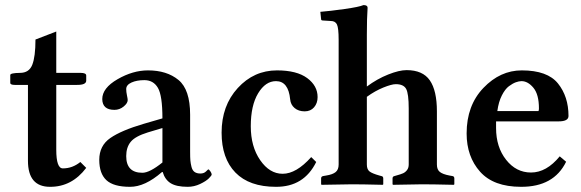

<svg xmlns="http://www.w3.org/2000/svg" viewBox="-20 -718 2265 748"><path d="M199.2 -387.2V-134.8Q199.2 -61.5 225.1 -62Q262.2 -62 293 -86.9L315.9 -64Q259.8 10.3 174.8 9.8Q88.9 9.8 88.9 -91.8V-387.2H38.1Q20 -387.2 20 -395V-425.8Q20 -433.6 58.1 -434.1Q93.3 -434.1 105.7 -465.6Q118.2 -497.1 118.2 -564L199.2 -595.2V-434.1H293.9Q315.9 -434.1 315.9 -423.8V-403.8Q315.9 -386.7 278.8 -387.2Z M611.3 -47.9Q544.4 10.3 486.3 9.8Q422.4 9.8 394.5 -16.1Q366.7 -42 366.7 -95.2Q366.7 -150.4 409.7 -180.2Q452.6 -210 540.5 -235.8L612.8 -256.8Q612.8 -345.7 595.2 -375.7Q577.6 -405.8 542.5 -405.8Q512.7 -405.8 492.2 -396.5Q471.7 -387.2 471.7 -371.1Q471.7 -359.9 474.6 -346.4Q477.5 -333 477.5 -328.1Q477.5 -315.9 461.7 -303Q445.8 -290 425.8 -290Q378.9 -290 378.4 -332Q378.4 -375 438 -409.4Q497.6 -443.8 556.6 -443.8Q629.9 -443.8 675.3 -406.5Q720.7 -369.1 720.7 -271V-126Q720.7 -104 721.7 -92.5Q722.7 -81.1 726.1 -67.6Q729.5 -54.2 738 -48.1Q746.6 -42 760.5 -42Q774.4 -42 782.5 -50Q790.5 -58.1 791.5 -58.1Q794.4 -58.1 799.6 -50.5Q804.7 -43 804.7 -38.1Q804.7 -34.2 793.7 -23.2Q782.7 -12.2 759.5 -1.2Q736.3 9.8 711.4 9.8Q667.5 9.8 645 -4.2Q622.6 -18.1 613.8 -47.9ZM612.8 -85V-219.2L555.7 -202.1Q506.8 -187 489.3 -165.5Q471.7 -144 471.7 -109.9Q471.7 -44.9 534.7 -44.9Q563 -44.9 612.8 -85Z M1682.1 -77.1Q1682.1 -57.1 1693.6 -48.1Q1705.1 -39.1 1731 -34.2L1742.2 -32.2Q1750 -31.2 1750 -22.9V0L1748 2Q1664.1 0 1625 0L1511.2 2L1509.3 0V-22.9Q1509.3 -30.8 1517.1 -32.2L1523.9 -34.2Q1542 -39.1 1550.5 -43Q1559.1 -46.9 1565.7 -55.4Q1572.3 -64 1572.3 -77.1V-294.9Q1572.3 -353 1562.3 -371.6Q1552.2 -390.1 1522 -390.1Q1505.9 -390.1 1473.4 -377Q1440.9 -363.8 1409.2 -340.8V-77.1Q1409.2 -58.1 1419.7 -50Q1430.2 -42 1458 -34.2L1465.3 -32.2Q1473.1 -31.2 1473.1 -22.9V0L1471.2 2Q1391.1 0 1352.1 0L1232.9 2L1231 0V-22.9Q1231 -30.8 1239.3 -32.2L1251 -34.2Q1275.9 -38.1 1287.6 -47.6Q1299.3 -57.1 1299.3 -77.1V-563Q1299.3 -608.9 1292.7 -622.6Q1286.1 -636.2 1269 -636.2L1237.3 -638.2Q1231.4 -638.2 1231 -643.1L1228 -671.9Q1265.1 -674.8 1322.3 -682.9Q1379.4 -690.9 1396 -698.2Q1412.1 -698.2 1412.1 -688Q1409.2 -647.9 1409.2 -583V-380.9Q1449.2 -410.6 1492.2 -427.7Q1535.2 -444.8 1564 -444.8Q1627 -444.8 1654.5 -405Q1682.1 -365.2 1682.1 -284.2ZM1211.9 -86.9Q1164.1 10.3 1055.2 9.8Q951.2 9.8 897.2 -45.7Q843.3 -101.1 843.3 -201.2Q843.3 -306.2 906.2 -375Q969.2 -443.8 1059.1 -443.8Q1136.2 -443.8 1176.8 -413.8Q1217.3 -383.8 1217.3 -339.8Q1217.3 -315.9 1203.6 -300Q1189.9 -284.2 1167 -284.2Q1143.1 -284.2 1127.7 -297.1Q1112.3 -310.1 1110.4 -331.1Q1103.5 -401.9 1055.2 -401.9Q1014.2 -401.9 985.6 -354.5Q957 -307.1 957 -226.1Q957 -147 993.7 -94Q1030.3 -41 1081.1 -41Q1134.3 -41 1192.4 -106Z M1917.5 -285.2H2077.6Q2079.6 -287.1 2079.6 -295.9Q2079.6 -350.1 2058.1 -376Q2036.6 -401.9 2011.7 -401.9Q2002 -401.9 1989.7 -397.5Q1977.5 -393.1 1962.6 -382.1Q1947.8 -371.1 1935.1 -346.2Q1922.4 -321.3 1917.5 -285.2ZM2160.6 -108.9 2185.5 -87.9Q2137.7 10.3 2009.8 9.8Q1902.8 9.8 1850.3 -49.1Q1797.9 -107.9 1797.9 -198.2Q1797.9 -307.1 1863.3 -375.5Q1928.7 -443.8 2012.7 -443.8Q2112.8 -443.8 2153.8 -392.8Q2194.8 -341.8 2194.8 -266.1Q2194.8 -245.1 2155.8 -245.1H1912.6V-219.2Q1912.6 -145 1951.7 -95.5Q1990.7 -45.9 2048.8 -45.9Q2108.9 -45.9 2160.6 -108.9Z"/></svg>

Font: Linux Libertine
Style: Semibold
Weight: 600
Designer: Philipp H. Poll
Foundry: Philipp H. Poll
Version: Version 5.1.2 ; ttfautohint (v0.9)